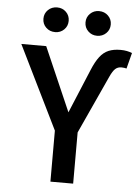

<svg xmlns="http://www.w3.org/2000/svg" viewBox="-59 -938 719 984"><g transform="rotate(5 300.0 -446.0)"><path d="M576 -611.5Q570.5 -613 564.2 -614Q558 -615 549.5 -615Q531 -615 518.2 -603.5Q505.5 -592 492 -562.5L355 -263.5V0H238V-262.5L28 -690H156L299 -362L393.5 -588.5Q411.5 -632 431 -657.2Q450.5 -682.5 476 -693.2Q501.5 -704 537.5 -704Q555.5 -704 570.2 -701Q585 -698 597 -693ZM195 -765.5Q167 -765.5 148.2 -783.8Q129.5 -802 129.5 -829Q129.5 -856 148.2 -874.2Q167 -892.5 195 -892.5Q222.5 -892.5 241 -874.2Q259.5 -856 259.5 -829Q259.5 -802 241 -783.8Q222.5 -765.5 195 -765.5ZM410.5 -765.5Q383.5 -765.5 364.8 -783.8Q346 -802 346 -829Q346 -856 364.8 -874.2Q383.5 -892.5 410.5 -892.5Q438.5 -892.5 457.2 -874.2Q476 -856 476 -829Q476 -802 457.2 -783.8Q438.5 -765.5 410.5 -765.5Z"/></g></svg>

Font: Fira Code Light Medium
Style: Regular
Weight: 500
Monospace: yes
Version: Version 5.002